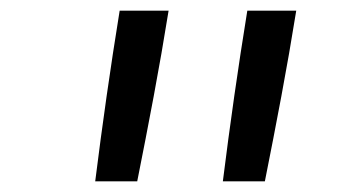

<svg xmlns="http://www.w3.org/2000/svg" viewBox="-20 -792 640 361"><path d="M159 -451Q169 -531 180.5 -611.5Q192 -692 205 -772H297Q284 -691 269 -611Q254 -531 238 -451ZM399 -451Q409 -531 420.5 -611.5Q432 -692 445 -772H537Q524 -691 509 -611Q494 -531 478 -451Z"/></svg>

Font: Iosevka Curly Extended
Style: Italic
Weight: 400
Width: 7
Italic angle: -9°
Monospace: yes
Designer: Belleve Invis
Foundry: Belleve Invis
Version: Version 11.1.0; ttfautohint (v1.8.3)